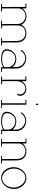

<svg xmlns="http://www.w3.org/2000/svg" viewBox="1378 -2092 723 3519"><g transform="rotate(90 1739.5 -332.5)"><path d="M41.5 -443.8C41.5 -439.9 45.4 -437.5 51.3 -437.5H107.4L107.9 -8.8H64.9C58.1 -8.8 50.8 -4.9 48.8 0C46.9 4.9 51.8 8.8 58.6 8.8H177.7C184.6 8.8 191.9 4.9 193.8 0C195.8 -4.9 190.9 -8.8 184.1 -8.8H134.3L133.8 -313C134.3 -314 134.8 -314.9 134.8 -315.9C134.8 -326.7 136.7 -337.9 140.6 -348.1C159.7 -400.4 219.2 -437.5 270.5 -437.5C343.8 -437.5 419.4 -390.1 419.4 -293L419.9 -8.8H375C368.2 -8.8 360.8 -4.9 358.9 0C356.9 4.9 361.8 8.8 368.7 8.8H487.8C494.6 8.8 502 4.9 503.9 0C505.9 -4.9 501 -8.8 494.1 -8.8H446.3L445.8 -297.4C445.8 -316.9 449.2 -334.5 454.6 -350.1C476.6 -410.6 533.2 -437.5 583 -437.5C656.2 -437.5 731.9 -397 731.9 -268.6L732.4 -8.8H687.5C680.7 -8.8 673.3 -4.9 671.4 0C669.4 4.9 674.3 8.8 681.2 8.8H800.3C807.1 8.8 816.9 4.4 816.9 -2C816.9 -5.9 812.5 -8.8 806.6 -8.8H758.8L758.3 -272.9C758.3 -405.3 679.2 -455.1 589.8 -455.1C526.9 -455.1 461.4 -420.9 433.6 -360.8C408.2 -422.4 345.7 -455.1 277.3 -455.1C221.2 -455.1 165 -424.3 133.8 -382.3V-448.2C133.8 -451.7 129.4 -455.1 123.5 -455.1H57.6C50.8 -455.1 41.5 -450.7 41.5 -443.8Z M1300.3 -2.4C1300.3 -6.3 1296.4 -8.8 1290.5 -8.8H1236.3L1235.8 -273.4C1235.8 -372.6 1153.3 -452.1 1047.4 -452.1C985.4 -452.1 918.5 -409.2 896 -364.7C893.6 -359.9 897 -355.5 903.8 -355C910.6 -354.5 918 -358.4 920.4 -363.3C939.5 -401.4 997.1 -434.6 1041 -434.6C1128.9 -434.6 1209.5 -363.8 1209.5 -269V-201.2C1177.7 -243.2 1123 -270 1064 -270C949.2 -270 882.3 -180.2 882.3 -89.8C882.3 -7.8 984.9 8.8 1064 8.8C1120.1 8.8 1170.9 -5.9 1210 -29.3V2C1210 5.4 1213.9 8.8 1219.7 8.8H1283.7C1291 8.8 1300.3 4.4 1300.3 -2.4ZM1057.6 -252.4C1127.9 -252.4 1201.7 -202.6 1210 -130.4V-50.8C1175.8 -25.4 1128.4 -8.8 1070.8 -8.8C995.1 -8.8 908.7 -23.9 908.7 -94.2C908.7 -182.1 969.7 -252.4 1057.6 -252.4Z M1374.5 -442.9C1374.5 -439 1378.4 -436.5 1384.3 -436.5H1440.4L1440.9 -8.8H1394C1387.2 -8.8 1380.4 -4.9 1378.4 0C1376.5 4.9 1380.9 8.8 1387.7 8.8H1514.6C1521.5 8.8 1528.8 4.9 1530.8 0C1532.7 -4.9 1527.8 -8.8 1521 -8.8H1467.3L1466.8 -282.7C1466.8 -293.5 1474.6 -329.6 1478.5 -341.3C1499.5 -399.4 1550.3 -436 1606.4 -436C1658.7 -436 1710.4 -395.5 1710.4 -337.4C1710.4 -319.3 1704.1 -304.7 1696.3 -297.9C1691.4 -293.5 1691.9 -288.6 1697.3 -286.1C1702.6 -283.7 1710.9 -285.6 1715.8 -290C1731.4 -303.7 1736.8 -321.3 1736.8 -341.3C1736.8 -404.3 1682.1 -453.6 1612.8 -453.6C1548.3 -453.6 1495.6 -418 1466.8 -370.6V-447.3C1466.8 -450.7 1462.4 -454.1 1456.5 -454.1H1390.6C1383.8 -454.1 1374.5 -449.7 1374.5 -442.9Z M1878.9 -650.9C1878.9 -638.2 1885.3 -627.4 1892.6 -627.4C1899.9 -627.4 1906.2 -638.2 1906.2 -650.9C1906.2 -663.6 1899.9 -674.3 1892.6 -674.3C1885.3 -674.3 1878.9 -663.6 1878.9 -650.9ZM1806.6 -443.8C1806.6 -439.9 1810.5 -437.5 1816.4 -437.5H1872.6L1873 -8.8H1826.2C1819.3 -8.8 1812.5 -4.9 1810.5 0C1808.6 4.9 1813 8.8 1819.8 8.8H1946.8C1953.6 8.8 1963.4 4.4 1963.4 -2C1963.4 -5.9 1959 -8.8 1953.1 -8.8H1899.4L1898.9 -448.2C1898.9 -451.7 1894.5 -455.1 1888.7 -455.1H1822.8C1815.9 -455.1 1806.6 -450.7 1806.6 -443.8Z M2445.8 -2.4C2445.8 -6.3 2441.9 -8.8 2436 -8.8H2381.8L2381.3 -273.4C2381.3 -372.6 2298.8 -452.1 2192.9 -452.1C2130.9 -452.1 2064 -409.2 2041.5 -364.7C2039.1 -359.9 2042.5 -355.5 2049.3 -355C2056.2 -354.5 2063.5 -358.4 2065.9 -363.3C2085 -401.4 2142.6 -434.6 2186.5 -434.6C2274.4 -434.6 2355 -363.8 2355 -269V-201.2C2323.2 -243.2 2268.6 -270 2209.5 -270C2094.7 -270 2027.8 -180.2 2027.8 -89.8C2027.8 -7.8 2130.4 8.8 2209.5 8.8C2265.6 8.8 2316.4 -5.9 2355.5 -29.3V2C2355.5 5.4 2359.4 8.8 2365.2 8.8H2429.2C2436.5 8.8 2445.8 4.4 2445.8 -2.4ZM2203.1 -252.4C2273.4 -252.4 2347.2 -202.6 2355.5 -130.4V-50.8C2321.3 -25.4 2273.9 -8.8 2216.3 -8.8C2140.6 -8.8 2054.2 -23.9 2054.2 -94.2C2054.2 -182.1 2115.2 -252.4 2203.1 -252.4Z M2516.6 -443.8C2516.6 -439.9 2520.5 -437.5 2526.4 -437.5H2582.5L2583 -8.8H2540C2533.2 -8.8 2525.9 -4.9 2523.9 0C2522 4.9 2526.9 8.8 2533.7 8.8H2652.8C2659.7 8.8 2667 4.9 2668.9 0C2670.9 -4.9 2666 -8.8 2659.2 -8.8H2609.4L2608.9 -313C2609.4 -314 2609.9 -314.9 2609.9 -315.9C2609.9 -326.7 2611.8 -337.9 2615.7 -348.1C2634.8 -400.4 2694.3 -437.5 2745.6 -437.5C2818.8 -437.5 2894.5 -397 2894.5 -268.6L2895 -8.8H2850.1C2843.3 -8.8 2835.9 -4.9 2834 0C2832 4.9 2836.9 8.8 2843.8 8.8H2962.9C2969.7 8.8 2979.5 4.4 2979.5 -2C2979.5 -5.9 2975.1 -8.8 2969.2 -8.8H2921.4L2920.9 -272.9C2920.9 -405.3 2841.8 -455.1 2752.4 -455.1C2696.3 -455.1 2640.1 -424.3 2608.9 -382.3V-448.2C2608.9 -451.7 2604.5 -455.1 2598.6 -455.1H2532.7C2525.9 -455.1 2516.6 -450.7 2516.6 -443.8Z M3443.8 -224.1C3443.8 -355.5 3349.1 -455.1 3245.1 -455.1C3136.7 -455.1 3043.5 -351.1 3043.5 -219.7C3043.5 -88.4 3135.3 8.8 3239.3 8.8C3346.7 8.8 3443.8 -92.8 3443.8 -224.1ZM3245.6 -8.8C3162.6 -8.8 3069.8 -95.2 3069.8 -224.1C3069.8 -255.4 3075.2 -284.2 3084.5 -310.1C3114.3 -391.1 3179.7 -437.5 3238.8 -437.5C3321.8 -437.5 3417.5 -348.6 3417.5 -219.7C3417.5 -189.5 3412.1 -161.1 3402.8 -136.2C3373 -54.7 3305.7 -8.8 3245.6 -8.8Z"/></g></svg>

Font: WireWyrm
Style: Light
Weight: 200
Version: Version 001.000